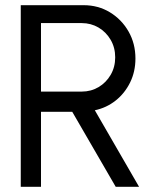

<svg xmlns="http://www.w3.org/2000/svg" viewBox="-20 -720 605 740"><path d="M60 0V-700H302.5Q358.5 -700 403.8 -672.5Q449 -645 475.5 -598.5Q502 -552 502 -494.5Q502 -444 481.5 -402.2Q461 -360.5 425.8 -332.5Q390.5 -304.5 345.5 -295L516 0H426L258.5 -289H138V0ZM138 -367H295Q330.5 -367 359.8 -384.2Q389 -401.5 406.5 -431.5Q424 -461.5 424 -499Q424 -536.5 406.5 -566.5Q389 -596.5 359.8 -613.8Q330.5 -631 295 -631H138Z"/></svg>

Font: Urbanist
Style: Regular
Weight: 400
Designer: Corey Hu
Foundry: Corey Hu
Version: Version 1.330; ttfautohint (v1.8.4.7-5d5b)